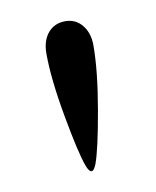

<svg xmlns="http://www.w3.org/2000/svg" viewBox="-48 -750 311 382"><g transform="rotate(-10 107.5 -558.5)"><path d="M60 -653Q60 -679 73 -694.5Q86 -710 108 -710Q129 -710 142 -694Q155 -678 155 -653Q155 -602 141.5 -524.5Q128 -447 118 -420Q113 -407 108 -407Q103 -407 98 -420Q88 -447 74 -524.5Q60 -602 60 -653Z"/></g></svg>

Font: Madhuban
Style: Regular
Weight: 400
Designer: jaikishan Patel
Foundry: MagicType
Version: Version 1.000